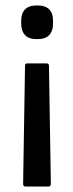

<svg xmlns="http://www.w3.org/2000/svg" viewBox="-20 -519 270 706"><path d="M81 -286H151Q160 -286 160 -277L167 157Q167 167 158 167H74Q65 167 65 157L72 -277Q72 -286 81 -286ZM116 -499Q147 -499 161 -484.5Q175 -470 175 -444V-431Q175 -405 161 -390Q147 -375 116 -375Q86 -375 72 -390Q58 -405 58 -431V-444Q58 -470 72 -484.5Q86 -499 116 -499Z"/></svg>

Font: Sofia Sans Semi Condensed Medium
Style: Regular
Weight: 500
Designer: Botio Nikoltchev, Ani Petrova
Foundry: lettersoup
Version: Version 4.100